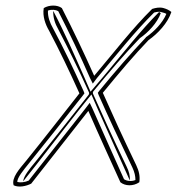

<svg xmlns="http://www.w3.org/2000/svg" viewBox="-20 -638 635 689"><path d="M137 -609C132 -580 143 -550 156 -528C194 -456 228 -385 265 -303C191 -209 140 -143 73 -60C51 -33 20 0 29 27C48 36 74 30 92 21C161 -66 228 -153 297 -240C333 -157 388 -37 412 16C429 30 458 31 480 16C483 -5 479 -24 469 -45C419 -149 384 -226 349 -305C408 -377 461 -440 513 -494C546 -517 582 -555 595 -595C588 -601 578 -606 567 -609C553 -613 539 -610 526 -606C456 -537 394 -456 318 -366C282 -447 242 -531 202 -609C186 -621 157 -621 137 -609ZM42 15C42 -1 63 -26 84 -52C151 -135 203 -201 277 -295L283 -303L280 -311C243 -393 209 -464 170 -537C159 -556 151 -578 152 -600C166 -605 180 -603 189 -598C229 -520 268 -438 303 -358L313 -338L328 -358C403 -447 466 -527 533 -593C545 -596 552 -597 561 -594C568 -592 573 -591 577 -588C563 -555 533 -525 506 -506L504 -505L503 -503C451 -448 396 -385 337 -313L331 -305L334 -297C369 -218 405 -141 455 -37C463 -20 466 -6 466 8C452 14 435 12 425 5C401 -49 348 -166 312 -248L302 -269L286 -248C218 -162 151 -76 83 10C70 16 54 18 42 15ZM63 13C131 -72 196 -158 264 -244L308 -299L332 -244C368 -162 422 -45 446 10C447 -7 443 -23 434 -41C384 -145 349 -222 314 -301C314 -301 313 -305 313 -305C313 -305 315 -309 314 -309C373 -381 428 -445 480 -499L481 -500L482 -501C511 -521 544 -555 557 -591C555 -592 553 -594 551 -595C485 -529 423 -449 350 -362L305 -309L282 -362C247 -441 211 -523 171 -599C170 -575 178 -552 189 -533C227 -460 262 -389 299 -307C299 -307 300 -303 300 -303C300 -303 298 -299 299 -299C225 -205 173 -139 106 -56C87 -33 65 -7 63 13Z"/></svg>

Font: Snowfall
Style: EcoObl
Weight: 400
Designer: Jasper
Foundry: Cannot Into Space Fonts
Version: Version 0.9